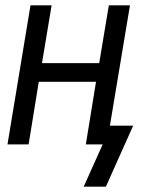

<svg xmlns="http://www.w3.org/2000/svg" viewBox="-20 -540 540 718"><path d="M293 158 364 0H301L339 -234H125L87 0H8L94 -520H173L137 -304H351L387 -520H466L391 -70H478L376 158Z"/></svg>

Font: Iosevka Term Oblique
Style: Regular
Weight: 400
Italic angle: -9°
Monospace: yes
Designer: Belleve Invis
Foundry: Belleve Invis
Version: Version 31.4.0